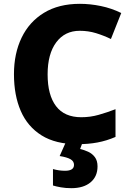

<svg xmlns="http://www.w3.org/2000/svg" viewBox="-20 -744 685 1004"><path d="M397 -583Q319 -583 274 -522.5Q229 -462 229 -355Q229 -247 273 -189Q317 -131 405 -131Q452 -131 496 -143.5Q540 -156 584 -173V-28Q538 -8 490 1Q442 10 386 10Q271 10 197.5 -36Q124 -82 88.5 -164Q53 -246 53 -356Q53 -464 93 -547Q133 -630 210 -677Q287 -724 398 -724Q451 -724 507 -712.5Q563 -701 614 -676L560 -540Q523 -558 482.5 -570.5Q442 -583 397 -583ZM490 126Q490 179 453.5 209.5Q417 240 353 240Q323 240 298 235.5Q273 231 257 226V140Q289 149 320 149Q367 149 367 118Q367 99 348.5 88.5Q330 78 292 72L324 0H412L399 35Q420 40 441 49.5Q462 59 476 77.5Q490 96 490 126Z"/></svg>

Font: Noto Sans Georgian ExtraBold
Style: Regular
Weight: 800
Designer: Monotype Design Team, Akaki Razmadze
Foundry: Google LLC
Version: Version 2.005; ttfautohint (v1.8.4.7-5d5b)